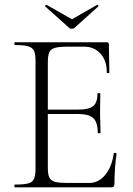

<svg xmlns="http://www.w3.org/2000/svg" viewBox="-20 -807 573 827"><path d="M482 -145Q473 -82 473 -15Q473 -7 469.5 -3.5Q466 0 457 0H44Q42 0 42 -6Q42 -12 44 -12Q83 -12 101.5 -17Q120 -22 126.5 -36.5Q133 -51 133 -81V-544Q133 -574 126.5 -588Q120 -602 101.5 -607.5Q83 -613 44 -613Q42 -613 42 -619Q42 -625 44 -625H440Q449 -625 449 -616L451 -495Q451 -492 445.5 -492Q440 -492 440 -495Q440 -546 413 -576Q386 -606 342 -606H273Q235 -606 217 -601Q199 -596 192.5 -582Q186 -568 186 -538V-335H318Q364 -335 382 -350.5Q400 -366 400 -404Q400 -406 406 -406Q412 -406 412 -404L411 -325Q411 -296 412 -282L413 -235Q413 -233 407 -233Q401 -233 401 -235Q401 -280 382 -298Q363 -316 315 -316H186V-85Q186 -56 192.5 -42.5Q199 -29 216.5 -24Q234 -19 273 -19H365Q405 -19 433.5 -54Q462 -89 470 -146Q470 -149 476 -148.5Q482 -148 482 -145ZM175 -779 174 -781Q174 -783 177 -785Q180 -787 181 -786L290 -724L398 -786L400 -787Q402 -787 403.5 -783.5Q405 -780 403 -779L301 -687Q297 -683 290 -683Q282 -683 278 -687Z"/></svg>

Font: Cormorant Infant Light
Style: Regular
Weight: 300
Designer: Christian Thalmann (Catharsis Fonts)
Version: Version 3.000